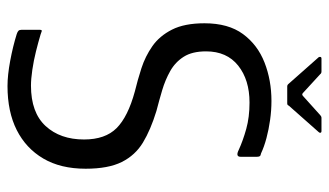

<svg xmlns="http://www.w3.org/2000/svg" viewBox="-198 -648 856 499"><g transform="rotate(90 229.5 -399.0)"><path d="M58 -27V-75Q58 -81 61.5 -80Q65 -79 70 -77Q90 -71 114 -65Q138 -59 162 -55.5Q186 -52 203 -52Q273 -52 308 -90Q343 -128 343 -190Q343 -245 313.5 -274.5Q284 -304 218 -322Q189 -329 158 -339Q127 -349 100.5 -367.5Q74 -386 57.5 -418.5Q41 -451 41 -503Q41 -565 69 -603Q97 -641 143 -659Q189 -677 243 -677Q267 -677 292 -673.5Q317 -670 339.5 -664Q362 -658 379 -650Q385 -649 386.5 -646.5Q388 -644 388 -639V-597Q388 -583 370 -592Q346 -603 315.5 -611.5Q285 -620 247 -620Q188 -620 151 -590.5Q114 -561 114 -507Q114 -471 128 -449Q142 -427 165 -414Q188 -401 215 -393Q242 -385 269 -378Q318 -363 351 -343Q384 -323 401.5 -288Q419 -253 419 -194Q419 -129 392.5 -84Q366 -39 318.5 -15Q271 9 204 9Q176 9 138.5 2Q101 -5 69 -15Q63 -17 60.5 -19.5Q58 -22 58 -27ZM205 -718Q201 -718 198 -722L129 -800Q128 -802 128.5 -804.5Q129 -807 133 -807H166Q171 -807 173 -804L222 -759Q226 -755 230 -759L280 -804Q283 -807 287 -807H321Q325 -807 325.5 -804.5Q326 -802 324 -800L255 -722Q254 -718 249 -718Z"/></g></svg>

Font: Glory
Style: Regular
Weight: 400
Designer: Robert Leuschke
Foundry: Robert Leuschke
Version: Version 1.011